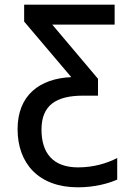

<svg xmlns="http://www.w3.org/2000/svg" viewBox="-20 -559 570 819"><path d="M312 240C383 240 442 224 480 207V115C438 137 380 155 313 155C207 155 157 95 157 -6C157 -110 219 -151 335 -151H398V-223L203 -454H469V-539H83V-467L284 -230C148 -224 55 -152 55 -8C55 139 146 240 312 240Z"/></svg>

Font: Noto Sans Mono Condensed Medium
Style: Regular
Weight: 500
Width: 3
Designer: Monotype Design Team
Foundry: Monotype Imaging Inc.
Version: Version 2.014